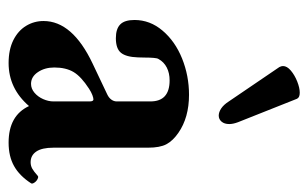

<svg xmlns="http://www.w3.org/2000/svg" viewBox="-160 -572 744 464"><g transform="rotate(90 212.0 -340.0)"><path d="M422.9 -43Q404.8 -15.1 381.3 -2Q357.9 11.2 324.7 11.2Q259.3 11.2 236.3 -38.1Q193.8 11.2 132.3 11.2Q100.1 11.2 77.1 -0.2Q54.2 -11.7 42.5 -31Q30.8 -50.3 30.8 -73.2Q30.8 -143.1 133.8 -191.9L208 -227.1Q216.3 -231 220.7 -237.1Q225.1 -243.2 225.1 -250V-331.5Q225.1 -377.9 174.3 -377.9Q156.7 -377.9 143.3 -371.1Q129.9 -364.3 122.6 -351.1Q120.6 -348.1 119.9 -339.4Q119.1 -330.6 119.1 -317.9L118.7 -301.3Q117.7 -272.9 107.7 -260.5Q97.7 -248 72.3 -248Q49.8 -248 39.1 -258.5Q28.3 -269 28.3 -293Q28.3 -330.6 54 -360.8Q79.6 -391.1 121.3 -408Q163.1 -424.8 209 -424.8Q264.2 -424.8 301.3 -398.9Q320.3 -385.7 328.6 -370.1Q336.9 -354.5 336.9 -325.7V-97.2Q336.9 -69.3 346.2 -55.7Q355.5 -42 372.1 -42Q380.4 -42 387.5 -45.9Q394.5 -49.8 404.8 -59.1Q407.2 -61.5 412.6 -58.8Q418 -56.2 421.4 -51Q424.8 -45.9 422.9 -43ZM225.1 -184.6Q225.1 -193.8 220.2 -193.8Q216.8 -193.8 209.7 -191.2Q202.6 -188.5 194.3 -183.1Q165 -164.1 154.1 -145.8Q143.1 -127.4 143.1 -99.1Q143.1 -76.2 154.3 -59.6Q165.5 -43 182.6 -43Q194.3 -43 204.1 -51.3Q213.9 -59.6 219.5 -72.3Q225.1 -85 225.1 -97.2ZM142.1 -643.1Q139.6 -647.9 139.6 -651.9Q139.6 -661.6 150.6 -670.9Q161.6 -680.2 177 -686.3Q192.4 -692.4 204.1 -692.4Q215.8 -692.4 218.8 -685.5L275.4 -543Q279.8 -531.2 279.8 -522Q279.8 -510.3 273.9 -503.4Q268.1 -496.6 259.3 -496.6Q251 -496.6 241.9 -502.7Q232.9 -508.8 225.1 -521Z"/></g></svg>

Font: JuniusX
Style: Bold
Weight: 700
Designer: Peter S. Baker
Foundry: Briery Creek Software
Version: Version 1.004